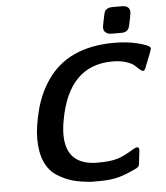

<svg xmlns="http://www.w3.org/2000/svg" viewBox="-61 -963 898 1038"><g transform="rotate(-5 388.0 -443.5)"><path d="M121.1 -234.9Q121.1 -300.8 144.5 -390.9Q168 -481 216.8 -550.8Q330.6 -715.8 580.1 -715.8Q650.9 -715.8 706.1 -701.9Q761.2 -688 772.9 -675.8L775.9 -669.9Q775.9 -660.2 734.9 -560.1Q730 -551.3 724.1 -550.8Q717.3 -550.8 705.6 -560.8Q693.8 -570.8 680.4 -583.5Q667 -596.2 635.5 -606.2Q604 -616.2 562 -616.2Q324.2 -616.2 272 -321.8Q264.2 -279.8 264.2 -245.1Q264.2 -78.1 436 -78.1Q503.9 -78.1 542.5 -89.6Q581.1 -101.1 637.2 -136.2Q648.4 -142.1 655.8 -142.1Q665.5 -142.1 666 -127Q666 -121.1 658.2 -59.1Q658.2 -58.1 657.7 -53.5Q657.2 -48.8 656.5 -47.9Q655.8 -46.9 655.3 -43.9Q654.8 -41 653.8 -40Q652.8 -39.1 651.4 -37.1Q649.9 -35.2 647.5 -33.7Q645 -32.2 642.1 -29.8Q581.1 0 538.6 11Q496.1 22 434.1 22H394Q335.9 18.1 293 6.1Q250 -5.9 208 -32.5Q166 -59.1 143.6 -109.9Q121.1 -160.6 121.1 -234.9ZM527.8 -803.2Q527.8 -812 538.1 -858.9Q542 -878.9 545.4 -887.5Q548.8 -896 559.3 -902.6Q569.8 -909.2 589.8 -909.2H638.7Q682.6 -909.2 682.6 -872.1Q682.6 -862.3 669.9 -804.2Q667 -792 664.3 -785.9Q661.6 -779.8 651.9 -772.9Q642.1 -766.1 625 -766.1H571.8Q553.7 -766.1 543.2 -773.4Q532.7 -780.8 530.3 -788.1Q527.8 -795.4 527.8 -803.2Z"/></g></svg>

Font: CMU Sans Serif
Style: BoldOblique
Weight: 700
Italic angle: -12°
Version: Version 0.7.0